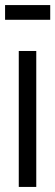

<svg xmlns="http://www.w3.org/2000/svg" viewBox="-38 -737 218 757"><path d="M36 0V-536H105V0ZM-18 -659V-717H160V-659Z"/></svg>

Font: Georama ExtraCondensed
Style: Regular
Weight: 400
Width: 2
Designer: Jean-Baptiste Levee
Foundry: Production Type
Version: Version 1.000